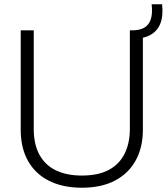

<svg xmlns="http://www.w3.org/2000/svg" viewBox="-20 -871 781 899"><path d="M363 8Q275 8 210.5 -24Q146 -56 111.5 -117Q77 -178 77 -263V-729H138V-267Q138 -194 165.5 -145Q193 -96 243.5 -72.5Q294 -49 363 -49Q440 -49 489.5 -75.5Q539 -102 563.5 -151.5Q588 -201 588 -267V-729H649V-263Q649 -181 615.5 -120Q582 -59 518.5 -25.5Q455 8 363 8ZM593 -689V-729Q631 -728 654 -740.5Q677 -753 686 -780.5Q695 -808 690 -851H739Q745 -796 730.5 -760Q716 -724 681.5 -706Q647 -688 593 -689Z"/></svg>

Font: Mona Sans Light
Style: Regular
Weight: 300
Designer: Deni Anggara
Foundry: GitHub
Version: Version 2.000